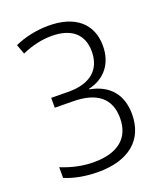

<svg xmlns="http://www.w3.org/2000/svg" viewBox="-136 -814 772 913"><g transform="rotate(-20 250.0 -357.5)"><path d="M204 10C359 10 448 -64 448 -194C448 -293 395 -356 297 -374V-377C381 -396 429 -459 429 -547C429 -659 352 -725 218 -725C158 -725 96 -712 46 -689L64 -640C116 -663 165 -674 215 -674C314 -674 370 -627 370 -540C370 -448 311 -397 202 -397L113 -398V-348L202 -347C326 -347 388 -295 388 -196C388 -95 322 -41 200 -41C145 -41 90 -53 36 -75V-21C82 -1 143 10 204 10Z"/></g></svg>

Font: Noto Sans SemiCondensed Light
Style: Regular
Weight: 300
Width: 4
Designer: Monotype Design Team
Foundry: Monotype Imaging Inc.
Version: Version 2.013